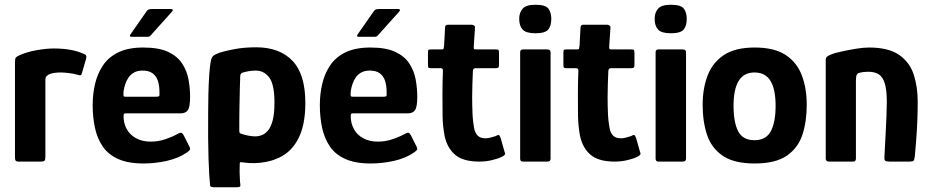

<svg xmlns="http://www.w3.org/2000/svg" viewBox="-20 -680 3917 808"><path d="M206 -476Q282 -476 331 -454Q341 -450 342.5 -446Q344 -442 343 -435L325 -373Q323 -365 320 -363.5Q317 -362 308 -365Q291 -370 270 -372.5Q249 -375 238 -375Q222 -375 211 -373.5Q200 -372 194 -370Q188 -368 184 -366Q180 -363 175.5 -359Q171 -355 171 -341V-21Q171 -7 167 -3.5Q163 0 153 0H56Q51 0 47 -3Q43 -6 43 -17V-417Q43 -433 46.5 -437.5Q50 -442 61 -447Q91 -461 132.5 -468.5Q174 -476 206 -476Z M370 -237Q370 -284 380 -327Q390 -370 413.5 -405Q437 -440 478.5 -460Q520 -480 583 -480Q649 -480 688 -461.5Q727 -443 747 -412Q767 -381 773.5 -344.5Q780 -308 780 -272Q780 -230 770.5 -216.5Q761 -203 741 -203H509Q503 -203 501.5 -200.5Q500 -198 500 -191Q500 -161 513.5 -136.5Q527 -112 553 -98Q579 -84 614 -84Q647 -84 677 -94.5Q707 -105 721 -113Q733 -120 740 -121.5Q747 -123 755 -107L776 -65Q782 -54 779 -49.5Q776 -45 766 -38Q731 -14 682 -3Q633 8 584 8Q519 8 477 -11Q435 -30 412 -64Q389 -98 379.5 -142.5Q370 -187 370 -237ZM651 -293Q651 -321 644 -341Q637 -361 621.5 -372Q606 -383 580 -383Q559 -383 544.5 -375Q530 -367 521 -354Q512 -341 507 -325.5Q502 -310 500 -296Q499 -280 500 -276.5Q501 -273 508 -273H639Q648 -273 650 -276Q652 -279 651 -293ZM536 -525Q527 -525 526.5 -528.5Q526 -532 533 -541L598 -634Q603 -642 619 -642H699Q705 -642 707 -639Q709 -636 702 -629L615 -532Q610 -526 606 -525.5Q602 -525 594 -525Z M864 98Q860 62 857.5 -14Q855 -90 856 -209Q856 -243 857 -284.5Q858 -326 860.5 -365Q863 -404 868 -426Q870 -437 876 -443.5Q882 -450 903 -458Q924 -465 965.5 -473Q1007 -481 1058 -481Q1156 -481 1210.5 -424.5Q1265 -368 1265 -247Q1265 -197 1256.5 -157.5Q1248 -118 1231 -88.5Q1214 -59 1191.5 -40Q1169 -21 1141 -11Q1123 -3 1099 1.5Q1075 6 1051 6.5Q1027 7 1008 4Q999 3 994 2.5Q989 2 989 9Q989 16 988.5 31Q988 46 989 61Q990 76 990 84Q992 97 991.5 102.5Q991 108 976 108H881Q873 108 868.5 106Q864 104 864 98ZM987 -130Q987 -123 989 -120.5Q991 -118 996 -117Q1009 -112 1026 -109Q1043 -106 1055 -106Q1068 -106 1081.5 -111Q1095 -116 1107.5 -130.5Q1120 -145 1127.5 -173Q1135 -201 1135 -248Q1135 -325 1113 -354Q1091 -383 1056 -383Q1040 -383 1024 -380Q1008 -377 997 -373Q995 -371 993 -368Q991 -365 991 -360Q990 -339 989.5 -315Q989 -291 988.5 -266.5Q988 -242 987.5 -217.5Q987 -193 987 -170.5Q987 -148 987 -130Z M1326 -237Q1326 -284 1336 -327Q1346 -370 1369.5 -405Q1393 -440 1434.5 -460Q1476 -480 1539 -480Q1605 -480 1644 -461.5Q1683 -443 1703 -412Q1723 -381 1729.5 -344.5Q1736 -308 1736 -272Q1736 -230 1726.5 -216.5Q1717 -203 1697 -203H1465Q1459 -203 1457.5 -200.5Q1456 -198 1456 -191Q1456 -161 1469.5 -136.5Q1483 -112 1509 -98Q1535 -84 1570 -84Q1603 -84 1633 -94.5Q1663 -105 1677 -113Q1689 -120 1696 -121.5Q1703 -123 1711 -107L1732 -65Q1738 -54 1735 -49.5Q1732 -45 1722 -38Q1687 -14 1638 -3Q1589 8 1540 8Q1475 8 1433 -11Q1391 -30 1368 -64Q1345 -98 1335.5 -142.5Q1326 -187 1326 -237ZM1607 -293Q1607 -321 1600 -341Q1593 -361 1577.5 -372Q1562 -383 1536 -383Q1515 -383 1500.5 -375Q1486 -367 1477 -354Q1468 -341 1463 -325.5Q1458 -310 1456 -296Q1455 -280 1456 -276.5Q1457 -273 1464 -273H1595Q1604 -273 1606 -276Q1608 -279 1607 -293ZM1492 -525Q1483 -525 1482.5 -528.5Q1482 -532 1489 -541L1554 -634Q1559 -642 1575 -642H1655Q1661 -642 1663 -639Q1665 -636 1658 -629L1571 -532Q1566 -526 1562 -525.5Q1558 -525 1550 -525Z M1997 0Q1929 0 1895.5 -28.5Q1862 -57 1851 -108Q1843 -150 1842.5 -194Q1842 -238 1842 -283Q1842 -312 1842.5 -334Q1843 -356 1844 -383Q1844 -393 1835 -393H1794Q1786 -393 1783.5 -395Q1781 -397 1781 -407V-457Q1781 -469 1783.5 -470.5Q1786 -472 1797 -472H1838Q1846 -472 1847 -476Q1848 -480 1849 -489L1853 -564Q1853 -576 1865 -576H1965Q1970 -576 1975 -572.5Q1980 -569 1979 -564L1974 -489Q1973 -477 1974.5 -474.5Q1976 -472 1982 -472H2066Q2076 -472 2078 -469.5Q2080 -467 2080 -455V-408Q2080 -398 2077 -395.5Q2074 -393 2064 -393H1981Q1975 -393 1972.5 -389.5Q1970 -386 1970 -379Q1969 -353 1968 -326.5Q1967 -300 1967 -272Q1967 -237 1968.5 -201.5Q1970 -166 1977 -133Q1983 -114 1994 -106Q2005 -98 2023 -98Q2035 -98 2046 -101.5Q2057 -105 2065 -107Q2077 -114 2080 -111.5Q2083 -109 2087 -99L2104 -39Q2108 -32 2102 -26.5Q2096 -21 2078 -14Q2066 -10 2052 -6.5Q2038 -3 2024 -1.5Q2010 0 1997 0Z M2300 -601Q2300 -571 2287 -555.5Q2274 -540 2233 -540Q2194 -540 2179.5 -555.5Q2165 -571 2165 -601Q2165 -627 2179.5 -643.5Q2194 -660 2233 -660Q2276 -660 2288 -643.5Q2300 -627 2300 -601ZM2297 -12Q2297 0 2283 0H2181Q2169 0 2169 -12V-460Q2169 -472 2181 -472H2283Q2297 -472 2297 -460Z M2567 0Q2499 0 2465.5 -28.5Q2432 -57 2421 -108Q2413 -150 2412.5 -194Q2412 -238 2412 -283Q2412 -312 2412.5 -334Q2413 -356 2414 -383Q2414 -393 2405 -393H2364Q2356 -393 2353.5 -395Q2351 -397 2351 -407V-457Q2351 -469 2353.5 -470.5Q2356 -472 2367 -472H2408Q2416 -472 2417 -476Q2418 -480 2419 -489L2423 -564Q2423 -576 2435 -576H2535Q2540 -576 2545 -572.5Q2550 -569 2549 -564L2544 -489Q2543 -477 2544.5 -474.5Q2546 -472 2552 -472H2636Q2646 -472 2648 -469.5Q2650 -467 2650 -455V-408Q2650 -398 2647 -395.5Q2644 -393 2634 -393H2551Q2545 -393 2542.5 -389.5Q2540 -386 2540 -379Q2539 -353 2538 -326.5Q2537 -300 2537 -272Q2537 -237 2538.5 -201.5Q2540 -166 2547 -133Q2553 -114 2564 -106Q2575 -98 2593 -98Q2605 -98 2616 -101.5Q2627 -105 2635 -107Q2647 -114 2650 -111.5Q2653 -109 2657 -99L2674 -39Q2678 -32 2672 -26.5Q2666 -21 2648 -14Q2636 -10 2622 -6.5Q2608 -3 2594 -1.5Q2580 0 2567 0Z M2870 -601Q2870 -571 2857 -555.5Q2844 -540 2803 -540Q2764 -540 2749.5 -555.5Q2735 -571 2735 -601Q2735 -627 2749.5 -643.5Q2764 -660 2803 -660Q2846 -660 2858 -643.5Q2870 -627 2870 -601ZM2867 -12Q2867 0 2853 0H2751Q2739 0 2739 -12V-460Q2739 -472 2751 -472H2853Q2867 -472 2867 -460Z M3156 8Q3069 8 3021.5 -24.5Q2974 -57 2955.5 -112.5Q2937 -168 2937 -239Q2937 -308 2958 -362.5Q2979 -417 3026.5 -448.5Q3074 -480 3156 -480Q3239 -480 3286.5 -448.5Q3334 -417 3354.5 -362.5Q3375 -308 3375 -239Q3375 -169 3357 -113.5Q3339 -58 3291.5 -25Q3244 8 3156 8ZM3155 -90Q3204 -90 3224 -128Q3244 -166 3244 -235Q3244 -304 3222.5 -339.5Q3201 -375 3155 -375Q3110 -375 3088.5 -339.5Q3067 -304 3067 -235Q3067 -165 3086.5 -127.5Q3106 -90 3155 -90Z M3469 0Q3455 0 3455 -13Q3455 -117 3455 -220.5Q3455 -324 3455 -428Q3455 -438 3462 -443Q3469 -448 3489 -455Q3502 -459 3527.5 -464.5Q3553 -470 3583 -475Q3613 -480 3637 -480Q3720 -480 3764.5 -448.5Q3809 -417 3825.5 -365.5Q3842 -314 3842 -252Q3842 -215 3840.5 -174.5Q3839 -134 3836 -95Q3833 -56 3830 -24Q3828 -6 3824 -3Q3820 0 3806 0H3724Q3710 0 3705.5 -3.5Q3701 -7 3702 -19Q3702 -23 3703.5 -50.5Q3705 -78 3707 -116Q3709 -154 3710.5 -191Q3712 -228 3712 -251Q3712 -303 3703 -330.5Q3694 -358 3677 -368Q3660 -378 3634 -378Q3624 -378 3615 -377Q3606 -376 3599 -374Q3590 -373 3586 -366Q3582 -359 3582 -343Q3582 -301 3582 -246Q3582 -191 3582 -132Q3582 -73 3582 -13Q3582 0 3571 0Z"/></svg>

Font: Glory Thin
Style: Bold
Weight: 700
Version: Version 1.011